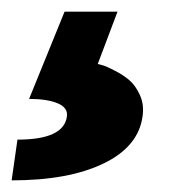

<svg xmlns="http://www.w3.org/2000/svg" viewBox="-35 -60 305 330"><path d="M76 -40H167L133 50Q137 51 142.5 52.5Q148 54 162.5 61.5Q177 69 187.5 78Q198 87 205.5 103.5Q213 120 210 140Q203 192 143 221Q83 250 -15 250L-5 180Q75 180 80 140Q82 125 64 117.5Q46 110 15 110Z"/></svg>

Font: Fivo Sans Modern Heavy
Style: Regular
Weight: 900
Designer: Alexander Slobzheninov
Foundry: Alexander Slobzheninov
Version: 1.0